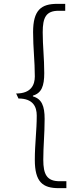

<svg xmlns="http://www.w3.org/2000/svg" viewBox="-20 -869 407 998"><path d="M76 -357C153 -357 171 -313 171 -268C171 -190 161 -121 161 -38C161 77 202 109 285 109H325V73H290C223 73 205 37 205 -39C205 -110 212 -172 212 -251C212 -318 197 -355 151 -368V-372C196 -385 210 -422 210 -489C210 -569 202 -629 202 -701C202 -778 219 -813 285 -813H319V-849H278C194 -849 152 -817 152 -702C152 -620 161 -551 161 -472C161 -428 142 -383 64 -383Z"/></svg>

Font: GenEiGothic-pro-Light
Style: Regular
Weight: 300
Designer: Ryoko NISHIZUKA (kana & ideographs); Paul D. Hunt (Latin, Greek & Cyrillic); Wenlong ZHANG (bopomofo); Sandoll Communica
Foundry: Adobe Systems Incorporated; o_tamon
Version: Version 1.000.140830